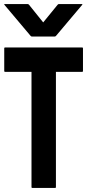

<svg xmlns="http://www.w3.org/2000/svg" viewBox="-20 -931 440 951"><path d="M140 0Q136 0 136 -4V-575H5Q1 -575 1 -579V-692Q1 -696 5 -696H387Q391 -696 391 -692V-579Q391 -575 387 -575H257V-4Q257 0 253 0ZM2 -907Q-1 -911 4 -911H117Q121 -911 124 -907L194 -820L265 -907Q268 -911 272 -911H385Q390 -911 387 -907L258 -754Q255 -750 251 -750H138Q134 -750 131 -754Z"/></svg>

Font: AL Dynamic
Style: Regular
Weight: 400
Version: Version 1.000; ttfautohint (v1.8.2) -l 8 -r 50 -G 200 -x 14 